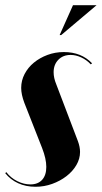

<svg xmlns="http://www.w3.org/2000/svg" viewBox="-54 -704 389 734"><path d="M293 -458Q277 -475 256.5 -484.5Q236 -494 216 -494Q187 -494 169 -475.5Q151 -457 151 -428Q151 -406 161 -382L244 -164Q252 -142 252 -123Q252 -97 238 -73Q224 -49 200 -30.5Q176 -12 145.5 -1Q115 10 82 10Q45 10 15.5 -3.5Q-14 -17 -34 -42L-30 -46Q-13 -24 12 -11.5Q37 1 62 1Q91 1 107 -16.5Q123 -34 123 -66Q123 -97 107 -138L39 -311Q27 -343 27 -368Q27 -396 40 -421Q53 -446 75.5 -464.5Q98 -483 127.5 -494Q157 -505 190 -505Q257 -505 298 -462ZM174 -570 225 -684H315L180 -570Z"/></svg>

Font: Moniqa Black Ita Display
Style: Italic
Weight: 900
Italic angle: -10°
Designer: Rajesh Rajput
Foundry: Rajesh Rajput
Version: Version 1.000